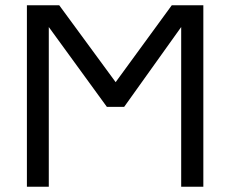

<svg xmlns="http://www.w3.org/2000/svg" viewBox="-20 -708 873 728"><path d="M667 0V-605.5L450.7 -302.7H385.3L165 -605.5V0H82V-688H204.6L418.5 -396.5L631.3 -688H751V0Z"/></svg>

Font: Liberation Sans
Style: Regular
Weight: 400
Designer: Steve Matteson
Foundry: Ascender Corporation
Version: Version 2.00.1